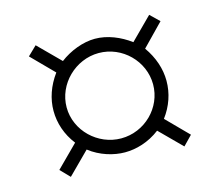

<svg xmlns="http://www.w3.org/2000/svg" viewBox="-73 -587 730 637"><g transform="rotate(-15 292.0 -269.0)"><path d="M97 -43 171 -117C208 -88 254 -75 292 -75C330 -75 374 -87 413 -117L487 -43L518 -75L445 -149C472 -185 486 -226 486 -269C486 -310 472 -352 445 -390L518 -465L487 -495L413 -421C378 -447 335 -465 292 -465C251 -465 205 -447 171 -421L97 -495L66 -465L140 -390C112 -352 98 -310 98 -269C98 -227 112 -185 140 -149L66 -75ZM143 -269C143 -349 212 -416 292 -416C373 -416 440 -349 440 -269C440 -189 373 -123 292 -123C212 -123 143 -189 143 -269Z"/></g></svg>

Font: Mluvka ExtraLight
Style: Regular
Weight: 200
Designer: Modified by Jiří Krblich, Original typeface by Gumpita Rahayu
Foundry: Gumpita Rahayu & Jiří Krblich
Version: Version 2.000;Glyphs 3.1.1 (3134)